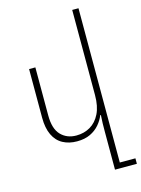

<svg xmlns="http://www.w3.org/2000/svg" viewBox="-143 -840 847 1153"><g transform="rotate(-15 280.0 -263.5)"><path d="M463 199H560V233H424V0Q424 -29 424.5 -54Q425 -79 427 -106H423Q412 -77 389 -50Q366 -23 331.5 -6.5Q297 10 249 10Q199 10 161 -10.5Q123 -31 102.5 -74Q82 -117 82 -181V-484H121V-185Q121 -102 158 -63.5Q195 -25 254 -25Q302 -25 340.5 -47.5Q379 -70 401.5 -115.5Q424 -161 424 -231V-760H463Z"/></g></svg>

Font: Noto Sans Armenian ExtraLight
Style: Regular
Weight: 250
Designer: Monotype Design Team
Foundry: Monotype Imaging Inc.
Version: Version 2.007